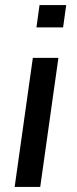

<svg xmlns="http://www.w3.org/2000/svg" viewBox="-20 -740 306 760"><path d="M38 0 110 -511H211.2L139.2 0ZM124.2 -631.5 136.5 -720H242L229.8 -631.5Z"/></svg>

Font: Chivo Medium
Style: Italic
Weight: 500
Italic angle: -8.05°
Designer: Hector Gatti
Foundry: Omnibus-Type
Version: Version 2.002